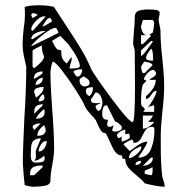

<svg xmlns="http://www.w3.org/2000/svg" viewBox="-20 -693 702 731"><path d="M607 18Q591 18 566 13Q541 8 531 5Q524 -5 512.5 -14.5Q501 -24 499 -26Q479 -42 468 -55.5Q457 -69 457 -88Q448 -88 446.5 -90Q445 -92 445 -101Q429 -101 419 -114.5Q409 -128 398 -154Q389 -175 382 -186Q371 -186 364.5 -195.5Q358 -205 353 -217Q348 -229 345 -235Q340 -243 326 -257Q307 -278 302 -291Q296 -307 269.5 -348.5Q243 -390 216.5 -424Q190 -458 182 -458Q177 -458 172 -420Q172 -381 175 -334.5Q178 -288 179 -273Q186 -187 186 -125Q186 -108 183 -89.5Q180 -71 179 -65Q172 -30 172 -6Q172 10 152 14Q132 18 104 18Q100 18 91.5 16Q83 14 74 12Q72 -4 70 -28.5Q68 -53 67 -69Q67 -128 73 -248Q80 -357 80 -439Q75 -459 70.5 -481.5Q66 -504 66 -523Q66 -545 70 -583Q75 -615 75 -644L74 -667Q90 -671 101.5 -672Q113 -673 126 -673Q141 -673 153.5 -672Q166 -671 185 -667Q220 -613 225 -606Q265 -545 287 -509Q309 -473 326 -433Q326 -428 363.5 -374.5Q401 -321 438 -274.5Q475 -228 485 -228Q494 -228 494 -368L493 -501Q487 -525 487 -525Q487 -537 488.5 -553Q490 -569 490 -576Q493 -600 493 -626Q493 -646 507 -651.5Q521 -657 545 -657Q565 -657 576.5 -654.5Q588 -652 588 -643Q588 -639 586 -631Q584 -623 584 -617Q584 -612 587.5 -597.5Q591 -583 591 -575Q591 -530 598 -470Q599 -460 602 -426.5Q605 -393 605 -363Q605 -323 598 -267Q592 -207 592 -176V-141Q592 -67 598 -19Q599 -15 603 -3.5Q607 8 607 18ZM99 -636Q99 -634 104 -624L124 -636L110 -643Q99 -643 99 -636ZM99 -581Q99 -579 101 -577Q103 -575 104 -575L154 -630L148 -631Q134 -631 116.5 -613Q99 -595 99 -581ZM142 -593 145 -592Q146 -593 160 -600.5Q174 -608 178 -612Q178 -615 175 -620Q172 -625 170 -625Q163 -625 155 -614Q147 -603 142 -593ZM517 -525H524L555 -556L549 -562L561 -568Q563 -573 565 -586Q567 -599 567 -606Q567 -609 565 -612.5Q563 -616 561 -617H524L517 -593Q517 -583 522 -572.5Q527 -562 536 -559H517ZM203 -568Q202 -571 198.5 -579Q195 -587 191 -587Q177 -587 145 -562Q113 -537 99 -519H104ZM99 -544H104L154 -575H148Q132 -575 115.5 -566.5Q99 -558 99 -544ZM253 -469Q253 -463 249 -451.5Q245 -440 245 -432Q284 -432 284 -441Q284 -466 240 -525L210 -556Q205 -555 178 -537Q182 -530 187.5 -519.5Q193 -509 198 -505.5Q203 -502 213 -502Q213 -482 216.5 -472.5Q220 -463 234 -451L252 -476ZM517 -480Q522 -480 542 -506.5Q562 -533 562 -537H555L517 -501ZM104 -501V-439L110 -433Q120 -440 134 -454Q148 -468 148 -479Q144 -485 141.5 -496.5Q139 -508 139 -520Q136 -518 123 -512Q110 -506 104 -501ZM555 -507Q536 -484 536 -472Q536 -462 563 -462Q563 -507 555 -507ZM517 -439Q517 -434 519.5 -424.5Q522 -415 524 -415H531L561 -445Q559 -451 548 -454.5Q537 -458 531 -458Q528 -458 523 -449.5Q518 -441 517 -439ZM274 -401Q283 -401 288 -410Q293 -419 293 -429Q281 -429 273 -427.5Q265 -426 259 -420Q270 -401 274 -401ZM576 -347Q569 -347 565 -343.5Q561 -340 556 -332Q547 -317 536 -316V-327Q552 -340 562.5 -356Q573 -372 573 -389H549Q552 -393 558.5 -396.5Q565 -400 569.5 -404Q574 -408 574 -415Q574 -418 570 -422.5Q566 -427 564 -427Q553 -427 540.5 -413.5Q528 -400 528 -389H535L536 -384Q535 -382 524 -371Q517 -352 517 -307Q517 -295 519 -291.5Q521 -288 525 -285.5Q529 -283 531 -278Q532 -276 529 -271.5Q526 -267 524 -267H567V-292Q563 -292 555.5 -289.5Q548 -287 543 -284Q551 -293 563.5 -315Q576 -337 576 -347ZM142 -421Q109 -421 109 -393Q115 -395 128.5 -403.5Q142 -412 142 -415ZM321 -377Q321 -385 316 -390Q311 -395 299 -402Q296 -401 289.5 -397Q283 -393 283 -387Q283 -375 289 -369.5Q295 -364 301 -364Q309 -364 315 -367Q321 -370 321 -377ZM143 -397Q133 -397 124 -388.5Q115 -380 115 -370Q128 -370 135.5 -377.5Q143 -385 143 -397ZM110 -343Q110 -342 117 -321Q131 -331 138.5 -340Q146 -349 146 -362Q133 -362 121.5 -358Q110 -354 110 -343ZM334 -361Q321 -361 314 -358.5Q307 -356 307 -345Q307 -334 320 -327Q334 -337 334 -361ZM370 -302Q370 -314 363 -327.5Q356 -341 345 -341Q343 -341 336.5 -329.5Q330 -318 326 -316Q326 -306 331 -303Q336 -300 346 -300Q353 -300 358 -301Q363 -302 364 -302Q362 -299 353 -295.5Q344 -292 344 -288Q344 -284 347.5 -277.5Q351 -271 354 -271Q362 -271 366 -282Q370 -293 370 -302ZM149 -321Q149 -327 148 -329.5Q147 -332 142 -334Q127 -319 127 -307Q149 -307 149 -321ZM110 -260 142 -291V-297Q138 -296 127.5 -293.5Q117 -291 113.5 -283.5Q110 -276 110 -260ZM444 -207Q444 -213 435 -220.5Q426 -228 422 -230Q421 -230 420 -229.5Q419 -229 419 -229L388 -291Q388 -291 387 -291.5Q386 -292 385 -292Q376 -292 372.5 -282Q369 -272 369 -260Q369 -247 374 -242Q379 -237 391 -237Q391 -234 389.5 -229Q388 -224 388 -219Q388 -210 397 -210Q400 -210 405 -212Q410 -214 413 -217Q407 -199 407 -198Q407 -192 419 -192Q428 -192 436 -196Q444 -200 444 -207ZM150 -267Q150 -269 149.5 -272.5Q149 -276 148 -278Q121 -255 117 -241Q150 -241 150 -267ZM543 -229Q549 -233 555.5 -241.5Q562 -250 562 -253H524V-203Q535 -203 548 -211Q561 -219 567 -229ZM104 -210Q105 -207 107 -203.5Q109 -200 110 -198L135 -223H128Q123 -223 113.5 -219.5Q104 -216 104 -210ZM148 -217Q122 -197 122 -176Q154 -176 154 -198Q154 -202 152 -207.5Q150 -213 148 -217ZM568 -198Q568 -210 561 -210Q546 -210 538.5 -202.5Q531 -195 524 -180Q517 -164 509.5 -156.5Q502 -149 487 -149L488 -152Q488 -158 482 -162Q479 -161 467 -155Q455 -149 450 -143L474 -118Q477 -120 500.5 -137Q524 -154 541 -154Q541 -146 518 -111Q508 -97 506 -93Q542 -93 555 -126Q568 -159 568 -198ZM474 -167Q474 -176 473 -180Q472 -184 469 -184Q467 -184 464 -183Q461 -182 457 -182V-199Q448 -199 436.5 -191.5Q425 -184 425 -176Q426 -174 427.5 -171.5Q429 -169 431 -167Q434 -167 437.5 -169.5Q441 -172 443 -174V-154Q448 -154 458 -158.5Q468 -163 474 -167ZM150 -90Q150 -92 149.5 -95Q149 -98 148 -100Q126 -81 110 -81Q117 -87 117 -97L116 -116Q116 -120 125 -140Q135 -162 135 -167Q112 -164 105 -154.5Q98 -145 98 -122L97 -102Q97 -89 101 -81.5Q105 -74 117 -74Q133 -74 141.5 -76.5Q150 -79 150 -90ZM158 -156Q145 -157 136 -143Q127 -129 127 -116Q141 -116 149.5 -129.5Q158 -143 158 -156ZM518 -132 517 -136Q499 -130 485 -118.5Q471 -107 471 -91Q483 -91 500.5 -106Q518 -121 518 -132ZM562 -93H555L524 -62Q540 -62 551 -70Q562 -78 562 -93ZM517 -81Q507 -80 501.5 -77Q496 -74 496 -65Q517 -65 517 -81ZM142 -63Q117 -63 105.5 -56Q94 -49 94 -26H110L142 -56ZM561 -56 531 -43V-31L555 -26H556Q561 -26 561 -47Z"/></svg>

Font: Cabin Sketch
Style: Regular
Weight: 400
Version: Version 1.100